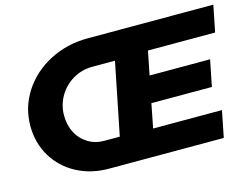

<svg xmlns="http://www.w3.org/2000/svg" viewBox="-96 -863 1343 1024"><g transform="rotate(-15 576.0 -350.5)"><path d="M752 -555 726 -424H1060L1031 -279H697L671 -146H1051L1022 0H388Q290 0 211 -42Q132 -84 87 -159Q42 -234 42 -328Q42 -431 97.5 -516.5Q153 -602 248.5 -651.5Q344 -701 458 -701H1152L1123 -555ZM488 -150 568 -548H443Q385 -548 336 -519.5Q287 -491 258.5 -442Q230 -393 230 -335Q230 -282 252 -240Q274 -198 313.5 -174Q353 -150 403 -150Z"/></g></svg>

Font: Gontserrat
Style: Bold Italic
Weight: 700
Italic angle: -11.3°
Designer: Julieta Ulanovsky
Foundry: Julieta Ulanovsky
Version: Version 6.001